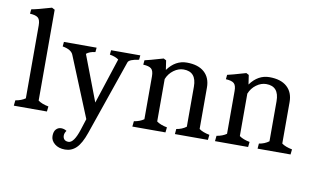

<svg xmlns="http://www.w3.org/2000/svg" viewBox="-92 -923 2224 1359"><g transform="rotate(10 1020.0 -243.5)"><path d="M108 -590Q108 -630 91.5 -644.5Q75 -659 33 -661L36 -693Q77 -700 179 -730L200 -719V-66Q227 -46 275 -37L271 0H33L37 -39Q80 -46 108 -66Z M431 111Q418 129 418 146.5Q418 164 428 174.5Q438 185 458 185Q497 185 529 86L555 5L378 -427Q364 -462 301 -473L304 -506H539L536 -474Q494 -469 472 -450L597 -122L704 -450Q681 -467 640 -474L643 -506H853L850 -474Q780 -464 772 -442L585 99Q558 177 524 210Q490 243 443.5 243Q397 243 368.5 219.5Q340 196 340 163.5Q340 131 355 115Q370 99 391.5 99Q413 99 431 111Z M960 -374Q960 -414 943.5 -428.5Q927 -443 885 -445L888 -477Q910 -481 1020 -513L1039 -503L1049 -436Q1105 -513 1187 -513Q1269 -513 1313 -473.5Q1357 -434 1357 -364V-66Q1382 -47 1432 -37L1428 0H1191L1194 -37Q1234 -43 1265 -66V-354Q1265 -461 1173 -461Q1136 -461 1102 -436Q1068 -411 1052 -371V-66Q1079 -46 1127 -37L1123 0H885L889 -39Q932 -46 960 -66Z M1554 -374Q1554 -414 1537.5 -428.5Q1521 -443 1479 -445L1482 -477Q1504 -481 1614 -513L1633 -503L1643 -436Q1699 -513 1781 -513Q1863 -513 1907 -473.5Q1951 -434 1951 -364V-66Q1976 -47 2026 -37L2022 0H1785L1788 -37Q1828 -43 1859 -66V-354Q1859 -461 1767 -461Q1730 -461 1696 -436Q1662 -411 1646 -371V-66Q1673 -46 1721 -37L1717 0H1479L1483 -39Q1526 -46 1554 -66Z"/></g></svg>

Font: Cambo
Style: Regular
Weight: 400
Designer: Carolina Giovagnoli, Andres Torresi
Foundry: Carolina Giovagnoli, Andres Torresi
Version: Version 2.001